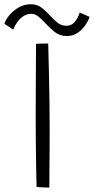

<svg xmlns="http://www.w3.org/2000/svg" viewBox="-59 -860 432 882"><path d="M167.5 1.5Q161.5 1.5 150 1.2Q138.5 1 126.8 0.2Q115 -0.5 109 -1.5Q108 -40.5 107 -97Q106 -153.5 105.5 -213.2Q105 -273 105 -320Q105 -385.5 105.5 -472Q106 -558.5 106.5 -658.5Q110 -659 116.8 -659.2Q123.5 -659.5 131.8 -659.8Q140 -660 148 -660Q156 -660 162.5 -660Q164 -594 165.8 -526Q167.5 -458 168.2 -396.8Q169 -335.5 169 -289.5Q169 -270.5 169 -238Q169 -205.5 168.8 -167.8Q168.5 -130 168.2 -94.2Q168 -58.5 167.8 -32.8Q167.5 -7 167.5 1.5ZM-39 -751Q-32 -771 -14.8 -791.5Q2.5 -812 27.5 -826.2Q52.5 -840.5 82.5 -840.5Q112 -840.5 132.8 -824.2Q153.5 -808 171 -788.5Q187 -770.5 204.8 -756Q222.5 -741.5 246 -741.5Q269.5 -741.5 284.5 -759.5Q299.5 -777.5 307.5 -802.5L352.5 -782.5Q349.5 -772 341.2 -757.2Q333 -742.5 320 -728.2Q307 -714 289 -704.2Q271 -694.5 248 -694.5Q215 -694.5 191.5 -713.8Q168 -733 149 -754Q133.5 -770.5 118 -783.5Q102.5 -796.5 85.5 -796.5Q65 -796.5 48.8 -786Q32.5 -775.5 20.8 -759Q9 -742.5 1.5 -724Z"/></svg>

Font: Grandstander Thin ExtraLight
Style: Regular
Weight: 250
Version: Version 1.200